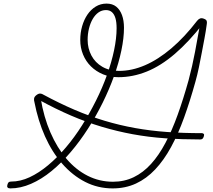

<svg xmlns="http://www.w3.org/2000/svg" viewBox="-20 -1035 1182 1067"><path d="M37 12Q26 12 22 6.5Q18 1 21 -8Q24 -19 28.5 -22.5Q33 -26 42 -26Q93 -26 144.5 -50Q196 -74 247 -116.5Q298 -159 346 -215.5Q394 -272 436 -338.5Q478 -405 513.5 -476Q549 -547 574.5 -618Q600 -689 614 -756Q628 -823 628 -878Q628 -912 621.5 -934Q615 -956 602 -967.5Q589 -979 569 -979Q546 -979 527.5 -966Q509 -953 495.5 -930Q482 -907 474.5 -876.5Q467 -846 467 -814Q467 -766 488 -726.5Q509 -687 548.5 -664Q588 -641 642 -641Q713 -641 786 -672.5Q859 -704 932.5 -766.5Q1006 -829 1075 -919Q1082 -928 1091 -932Q1100 -936 1113 -931Q1127 -926 1129 -917.5Q1131 -909 1129 -900Q1124 -862 1116.5 -822.5Q1109 -783 1101.5 -743Q1094 -703 1085.5 -661.5Q1077 -620 1066 -581Q1036 -473 1003 -381.5Q970 -290 930.5 -217.5Q891 -145 842.5 -93.5Q794 -42 735.5 -15Q677 12 606 12Q524 12 453.5 -24Q383 -60 326 -125Q269 -190 230 -277.5Q191 -365 171 -469Q168 -478 169.5 -488Q171 -498 183 -507Q195 -516 204.5 -515Q214 -514 221 -509Q310 -461 394 -425Q478 -389 561 -364Q644 -339 730.5 -323.5Q817 -308 908.5 -301.5Q1000 -295 1102 -295Q1108 -295 1112 -291Q1116 -287 1113 -278Q1110 -268 1105.5 -264Q1101 -260 1093 -260Q991 -260 898 -266.5Q805 -273 718 -289Q631 -305 545.5 -330.5Q460 -356 374 -393Q288 -430 197 -480L206 -489Q223 -385 260 -299.5Q297 -214 349.5 -152.5Q402 -91 467.5 -58Q533 -25 608 -25Q671 -25 723.5 -50.5Q776 -76 819.5 -124Q863 -172 899.5 -241Q936 -310 967.5 -397.5Q999 -485 1028 -589Q1049 -668 1064 -747.5Q1079 -827 1092 -901L1109 -904Q1029 -802 951.5 -735.5Q874 -669 796 -637.5Q718 -606 638 -606Q591 -606 552.5 -622Q514 -638 485.5 -666Q457 -694 441.5 -732Q426 -770 426 -813Q426 -853 436.5 -889.5Q447 -926 466 -954Q485 -982 512 -998.5Q539 -1015 572 -1015Q605 -1015 626 -998Q647 -981 658 -951Q669 -921 669 -881Q669 -824 654.5 -754.5Q640 -685 613.5 -611.5Q587 -538 550.5 -464Q514 -390 469 -320Q424 -250 373 -190Q322 -130 266.5 -84.5Q211 -39 152.5 -13.5Q94 12 37 12Z"/></svg>

Font: Playwrite MX Thin
Style: Regular
Weight: 250
Designer: Veronika Burian, José Scaglione
Foundry: TypeTogether
Version: Version 1.002